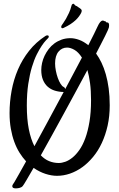

<svg xmlns="http://www.w3.org/2000/svg" viewBox="-20 -889 645 1038"><path d="M568.4 -739.7Q567.4 -735.8 562.3 -724.1Q557.1 -712.4 548.1 -694.3Q539.1 -676.3 526.6 -652.1Q514.2 -627.9 499.5 -599.6Q515.1 -578.1 528.6 -550.3Q542 -522.5 552 -487.5Q562 -452.6 567.6 -410.9Q573.2 -369.1 573.2 -319.8Q573.2 -260.7 561.8 -209.7Q550.3 -158.7 530.5 -116.2Q510.7 -73.7 483.4 -40.8Q456.1 -7.8 424.6 14.9Q393.1 37.6 358.2 49.6Q323.2 61.5 288.1 61.5Q258.8 61.5 226.1 51Q193.4 40.5 161.6 18.6Q138.2 59.1 123 85Q107.9 110.8 102.5 117.2Q99.1 121.1 94.2 123.5Q89.4 126 84.2 127.2Q79.1 128.4 74 128.9Q68.8 129.4 64.9 129.4Q56.6 129.4 51.5 126.7Q46.4 124 46.4 117.7Q46.4 112.3 50.3 106.9Q54.2 101.6 57.1 96.7Q65.4 82.5 82 53.2Q98.6 23.9 121.1 -16.6Q102.1 -37.1 85.7 -63.2Q69.3 -89.4 57.4 -121.8Q45.4 -154.3 38.6 -193.1Q31.7 -231.9 31.7 -277.8Q31.7 -338.4 42.7 -398.4Q53.7 -458.5 77.1 -513.2Q100.6 -567.9 137.5 -614.5Q174.3 -661.1 226.1 -694.8Q231 -697.8 235.8 -697.8Q243.7 -697.8 243.7 -690.9Q243.7 -686.5 240.2 -683.1Q237.3 -680.2 227.8 -670.2Q218.3 -660.2 205.6 -641.4Q192.9 -622.6 178.7 -594.5Q164.6 -566.4 152.6 -526.6Q140.6 -486.8 132.8 -435.1Q125 -383.3 125 -317.9Q125 -245.1 135.7 -190.9Q146.5 -136.7 166 -98.6Q202.1 -165 242.9 -240.5Q283.7 -315.9 324.2 -391.6Q298.8 -392.1 276.6 -398.9Q254.4 -405.8 238 -420.2Q221.7 -434.6 212.4 -457Q203.1 -479.5 203.1 -510.7Q203.1 -528.8 207.5 -548.6Q211.9 -568.4 220.9 -587.4Q230 -606.4 243.2 -623.8Q256.3 -641.1 273.9 -654.1Q291.5 -667 313.2 -674.8Q335 -682.6 360.8 -682.6Q382.8 -682.6 407.7 -673.6Q432.6 -664.6 457.5 -644.5Q475.1 -679.2 487.8 -704.6Q500.5 -730 506.3 -743.2Q514.6 -761.7 521.7 -769.8Q528.8 -777.8 535.6 -777.8Q539.6 -777.8 541.7 -776.1Q543.9 -774.4 545.9 -774.4Q549.8 -774.4 551 -773.4Q552.2 -772.5 552.7 -771.2Q553.2 -770 553.7 -769Q554.2 -768.1 556.6 -768.1Q564.9 -768.1 567.4 -763.2Q569.8 -758.3 569.8 -752.9Q569.8 -748 569.3 -745.1Q568.8 -742.2 568.4 -739.7ZM472.2 -347.7Q472.2 -399.4 466.8 -439.5Q461.4 -479.5 452.6 -510.3Q423.3 -456.1 390.9 -395.8Q358.4 -335.4 325.2 -274.9Q292 -214.4 260.3 -156.5Q228.5 -98.6 200.7 -49.3Q221.2 -27.8 245.8 -17.8Q270.5 -7.8 297.9 -7.8Q314 -7.8 333.3 -14.6Q352.5 -21.5 371.8 -37.1Q391.1 -52.7 409.2 -78.4Q427.2 -104 441.2 -141.8Q455.1 -179.7 463.6 -230.5Q472.2 -281.2 472.2 -347.7ZM324.2 -418.9Q331.5 -415 332.5 -407.2Q357.4 -453.1 379.9 -496.3Q402.3 -539.6 422.9 -577.6Q403.8 -607.4 382.3 -619.6Q360.8 -631.8 342.8 -631.8Q314.5 -631.8 296.1 -609.6Q277.8 -587.4 277.8 -545.9Q277.8 -527.3 282 -506.3Q286.1 -485.4 292.7 -467Q299.3 -448.7 307.6 -435.5Q315.9 -422.4 324.2 -418.9ZM417.5 -839.8Q421.9 -835.9 421.9 -830.6Q421.9 -827.6 420.7 -824.5Q419.4 -821.3 418.5 -818.8Q414.1 -810.1 406.7 -800Q399.4 -790 388.2 -779.5Q377 -769 361.1 -758.5Q345.2 -748 323.2 -737.8Q320.3 -736.3 317.9 -736.3Q311 -736.3 311 -744.1Q311 -748 313.5 -752Q315.4 -755.4 322 -764.4Q328.6 -773.4 336.7 -787.4Q344.7 -801.3 353 -819.3Q361.3 -837.4 366.7 -858.9Q367.7 -863.8 370.8 -866.2Q374 -868.7 376.5 -868.7Q379.9 -868.7 382.3 -864.7Q386.7 -858.4 391.4 -857.2Q396 -856 397.9 -854Q402.3 -850.1 406.2 -848.1Q410.2 -846.2 417.5 -839.8Z"/></svg>

Font: Engagement
Style: Regular
Weight: 400
Designer: Astigmatic (AOETI)
Foundry: Astigmatic (AOETI)
Version: Version 1.000